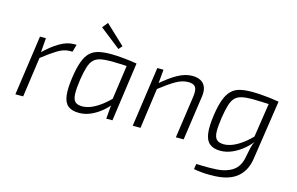

<svg xmlns="http://www.w3.org/2000/svg" viewBox="-111 -1006 2317 1500"><g transform="rotate(15 1048.0 -255.5)"><path d="M158 -485 148 -355 152 -340 104 0H41L110 -485ZM403 -497 386 -437H365Q317 -437 266.5 -406Q216 -375 144 -319L142 -363Q207 -427 267 -462Q327 -497 380 -497Z M682 -497Q706 -497 733 -495.5Q760 -494 787 -491Q814 -488 841 -485Q868 -482 893 -477L865 -437Q810 -439 769 -441Q728 -443 700 -443Q646 -443 611.5 -435.5Q577 -428 556 -407Q535 -386 522.5 -345.5Q510 -305 500 -241Q489 -165 491 -122Q493 -79 511.5 -61.5Q530 -44 569 -44Q604 -44 642 -60Q680 -76 721 -107Q762 -138 803 -182L814 -146Q783 -100 741 -64.5Q699 -29 652.5 -8.5Q606 12 558 12Q499 12 468 -13.5Q437 -39 430 -96Q423 -153 437 -247Q449 -326 467.5 -375.5Q486 -425 514.5 -451.5Q543 -478 584 -487.5Q625 -497 682 -497ZM829 -477H893L826 0H776L786 -117L779 -124ZM596 -726 752 -579 727 -550 560 -681Z M1340 -497Q1381 -497 1408.5 -482Q1436 -467 1448 -437Q1460 -407 1454 -363L1402 0H1339L1389 -349Q1395 -401 1379.5 -421.5Q1364 -442 1322 -442Q1272 -442 1219 -410.5Q1166 -379 1093 -322L1094 -370Q1164 -431 1224 -464Q1284 -497 1340 -497ZM1109 -485 1098 -361 1101 -345 1053 0H990L1059 -485Z M1978 -477H2042L1971 -4Q1965 45 1946.5 84Q1928 123 1896.5 151.5Q1865 180 1820 195.5Q1775 211 1715 214Q1699 215 1668 215Q1637 215 1602.5 212Q1568 209 1540 203L1547 160Q1571 161 1596 161.5Q1621 162 1650 162Q1679 162 1713 160Q1790 155 1841.5 120Q1893 85 1907 7Q1915 -36 1922.5 -69Q1930 -102 1943 -125L1926 -134ZM1821 -497Q1856 -497 1893 -494.5Q1930 -492 1967.5 -487.5Q2005 -483 2038 -477L2010 -437Q1955 -439 1914 -441Q1873 -443 1842 -443Q1789 -443 1755 -435.5Q1721 -428 1700.5 -407Q1680 -386 1667.5 -345.5Q1655 -305 1645 -241Q1634 -166 1635.5 -123Q1637 -80 1656 -62Q1675 -44 1714 -44Q1749 -44 1787 -60Q1825 -76 1865.5 -106.5Q1906 -137 1947 -182L1961 -149Q1929 -102 1886.5 -66Q1844 -30 1796.5 -9Q1749 12 1701 12Q1646 12 1614.5 -13Q1583 -38 1575 -94.5Q1567 -151 1581 -247Q1593 -327 1612 -376Q1631 -425 1659 -451.5Q1687 -478 1727 -487.5Q1767 -497 1821 -497Z"/></g></svg>

Font: Exo 2 Light
Style: Italic
Weight: 300
Italic angle: -8°
Designer: Natanael Gama
Foundry: Natanael Gama
Version: Version 2.010